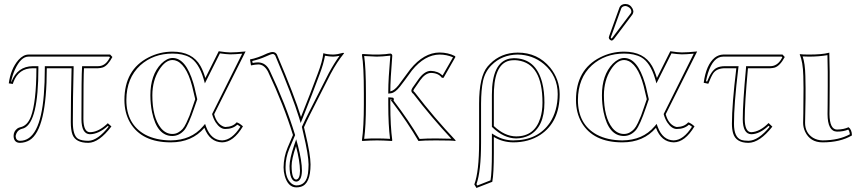

<svg xmlns="http://www.w3.org/2000/svg" viewBox="-20 -702 4287 960"><path d="M530.8 -429.2 542 -417Q518.6 -373 493.7 -364.7Q483.4 -361.3 470.2 -360.8H399.9Q397 -323.2 397 -106Q397.9 -42 429.2 -41Q469.2 -41 511.2 -78.6Q515.6 -82.5 519 -85.9L537.1 -69.8Q475.6 11.2 421.9 12.2Q357.9 12.2 342.3 -29.3Q334 -52.2 334 -91.8Q334 -208 337.9 -360.8H213.9Q213.9 -55.2 128.4 -1.5Q106.4 11.7 80.1 12.2Q53.7 12.2 48.8 -13.2Q48.3 -18.1 47.9 -22Q47.9 -45.4 66.9 -59.6Q74.2 -64.5 82 -65.9Q116.7 -73.2 134.3 -118.2Q161.6 -190.4 162.1 -360.8H144Q73.2 -360.8 47.4 -292Q45.4 -286.6 43.9 -282.2L23.9 -285.2Q33.7 -357.9 72.3 -402.3Q96.2 -428.7 122.1 -429.2ZM526.4 -418.9H122.1Q84.5 -418.9 54.7 -354Q41.5 -324.7 35.6 -293.5L37.1 -293Q66.9 -370.1 144 -371.1H171.9V-360.8Q171.9 -92.3 99.6 -61Q92.3 -58.1 84 -56.2Q63 -47.9 58.1 -22Q59.1 1.5 80.1 2Q180.7 2 199.2 -228.5Q204.1 -287.1 204.1 -360.8V-371.1H348.1V-360.8Q344.2 -207.5 344.2 -91.8Q344.2 -24.4 370.1 -8.3Q387.7 2 421.9 2Q468.3 1 523.4 -68.8L519 -72.3Q472.7 -31.2 429.2 -30.8Q387.7 -32.2 387.2 -106Q387.2 -325.2 390.1 -361.8L390.6 -371.1H470.2Q502.4 -371.1 522 -401.9Q525.9 -408.2 529.8 -415.5Z M842.8 -443.8Q941.9 -443.8 982.4 -372.1Q996.1 -347.7 1006.8 -312L1073.7 -445.8Q1112.3 -439.9 1130.9 -439.9Q1160.2 -439.9 1208 -444.8L1050.8 -130.9Q1063.5 -83 1097.2 -69.3Q1102.5 -67.4 1106 -66.9Q1144.5 -67.9 1163.1 -90.3Q1175.8 -87.4 1194.8 -70.3Q1147 9.3 1090.8 9.8Q1028.3 8.3 1002 -63Q939.9 9.8 834 9.8Q688.5 9.8 630.4 -88.9Q602.1 -138.2 602.1 -202.1Q602.1 -353.5 722.7 -415Q779.3 -443.8 842.8 -443.8ZM956.1 -206.1 947.8 -241.2Q920.4 -370.1 865.7 -396.5Q854 -401.9 842.8 -401.9Q807.1 -401.9 775.9 -353Q742.2 -299.8 741.7 -226.1Q741.7 -115.7 784.2 -62Q808.6 -32.2 841.8 -32.2Q857.9 -32.2 870.8 -39.6Q883.8 -46.9 892.8 -56.9Q901.9 -66.9 911.9 -87.9Q921.9 -108.9 927.5 -123.5Q933.1 -138.2 942.9 -167.5ZM842.8 -434.1Q747.1 -434.1 681.6 -375.5Q612.3 -312 611.8 -202.1Q611.8 -80.6 706.1 -28.8Q759.3 -0.5 834 0Q936 -1 994.1 -69.3L1005.4 -82.5L1011.2 -66.4Q1036.1 -1 1090.8 0Q1139.6 -1.5 1182.1 -68.4Q1173.3 -75.2 1166.5 -78.6Q1144 -57.1 1106 -57.1Q1080.6 -57.1 1058.6 -89.8Q1047.4 -107.4 1041.5 -128.4L1040.5 -131.8L1190.9 -433.6Q1151.4 -430.2 1130.9 -430.2Q1111.3 -430.7 1079.6 -435.1L1004.4 -285.2L997.6 -309.1Q973.1 -390.1 928.2 -415.5Q894.5 -434.1 842.8 -434.1ZM966.3 -205.6 952.1 -164.6Q922.4 -77.1 901.9 -51.8Q876.5 -22.5 841.8 -22Q765.1 -22 740.2 -141.1Q731.9 -182.1 731.9 -226.1Q731.9 -327.1 786.1 -383.3Q814.5 -411.6 842.8 -412.1Q909.2 -412.1 946.8 -286.1Q953.1 -265.1 957.5 -243.2Z M1397.9 134.8Q1398.4 83 1418 36.1L1444.8 -26.9Q1399.4 -174.8 1319.8 -344.2Q1300.8 -379.4 1272 -379.9Q1255.4 -379.4 1234.9 -375L1230 -404.8Q1268.6 -412.1 1316.4 -435.1Q1332.5 -441.9 1344.7 -441.9Q1358.4 -440.9 1364.7 -429.2Q1453.6 -220.2 1484.9 -117.2Q1534.7 -241.7 1568.8 -334Q1592.3 -395.5 1596.7 -436Q1615.2 -429.7 1646 -429.2Q1667.5 -429.7 1695.8 -438L1700.7 -436Q1665 -392.6 1632.8 -332L1528.8 -127Q1513.2 -95.7 1500 -65.9Q1501 -61 1503.4 -50.8Q1505.9 -40.5 1506.8 -36.1Q1532.7 72.3 1532.7 120.1Q1532.7 218.3 1483.9 231.9Q1473.1 234.9 1461.9 234.9Q1420.4 234.9 1403.8 177.7Q1397.9 156.2 1397.9 134.8ZM1460 28.8Q1438 93.3 1438 127.9Q1438.5 194.8 1460.9 195.8Q1479.5 193.8 1480 151.9Q1479.5 104 1460 28.8ZM1407.7 134.8Q1407.7 189.9 1436.5 214.8Q1448.7 224.6 1461.9 225.1Q1511.2 225.1 1520 164.6Q1522.5 145.5 1522.9 120.1Q1522.5 73.2 1497.1 -33.7Q1496.1 -38.6 1493.7 -48.3Q1491.2 -59.1 1490.2 -64L1489.3 -67.4L1490.7 -70.3Q1504.4 -101.1 1520 -131.3L1624 -336.4Q1652.3 -388.7 1677.7 -422.9Q1660.6 -419.4 1646 -418.9Q1628.9 -418.9 1605 -423.3Q1597.7 -381.8 1578.1 -330.6Q1543.5 -236.8 1494.1 -113.3L1483.4 -86.9L1475.1 -114.3Q1443.4 -218.3 1356 -424.8Q1350.6 -431.6 1344.7 -432.1Q1335.4 -432.1 1307.6 -418.9Q1278.8 -405.8 1241.2 -397L1243.2 -387.2Q1258.3 -390.1 1272 -390.1Q1310.1 -388.2 1329.1 -348.1Q1409.2 -178.2 1454.6 -29.8L1455.6 -26.4L1427.2 40Q1407.7 85.9 1407.7 134.8ZM1450.2 25.9 1460.9 -5.4 1469.7 26.4Q1489.7 103.5 1489.7 151.9Q1488.3 204.6 1460.9 206.1Q1428.2 204.6 1427.7 127.9Q1428.2 90.8 1450.2 25.9Z M2055.7 -237.8Q2149.4 -115.2 2258.3 0L2256.3 2.9Q2241.2 0 2158.7 0Q2099.1 0 2072.3 2.9Q2017.6 -90.8 1941.9 -190.9L1940.9 -191.9L1940.4 -192.9L1939.5 -193.8L1938.5 -194.8L1938 -195.8L1937 -196.8L1936.5 -197.8L1935.5 -199.2Q1933.6 -200.7 1938 -203.1Q1939.9 -204.1 1937 -204.6Q1935.1 -204.6 1931.6 -205.1V-180.2Q1931.6 -70.8 1941.4 0L1939.5 2.9Q1893.6 0 1865.2 0Q1835 0 1791.5 2.9L1789.6 0Q1799.3 -68.4 1799.3 -180.2V-234.9Q1799.3 -374 1789.6 -428.2L1792.5 -432.1Q1799.3 -432.1 1816.9 -430.7Q1847.7 -428.7 1863.3 -429.2Q1868.2 -429.2 1872.8 -429.2Q1877.4 -429.2 1881.8 -429.7Q1886.2 -430.2 1890.4 -430.2Q1894.5 -430.2 1899.4 -430.7Q1904.3 -431.2 1907 -431.2Q1909.7 -431.2 1914.6 -432.1Q1919.4 -433.1 1920.9 -433.1Q1922.4 -433.1 1927.2 -433.6L1932.6 -434.1Q1940.9 -432.1 1941.4 -423.8Q1931.6 -301.3 1931.6 -246.1V-245.1Q1949.7 -248 1971.7 -274.9L2031.7 -356Q2099.6 -439 2177.7 -439.5Q2221.2 -439 2254.4 -421.9L2257.3 -417.5L2197.8 -313H2189.5Q2172.4 -336.4 2136.2 -337.4Q2134.8 -337.4 2133.8 -337.4Q2106 -335.9 2080.6 -300.3L2050.8 -257.3Q2046.9 -250.5 2046.9 -248.3Q2046.9 -246.1 2051.3 -242.7Q2054.2 -239.7 2055.7 -237.8ZM2047.4 -231.9 2046.4 -232.9Q2037.6 -239.7 2036.6 -248Q2037.1 -255.4 2042.5 -263.2L2072.8 -306.2Q2102.1 -347.2 2133.8 -347.7Q2169.4 -346.7 2192.9 -324.7L2245.1 -415.5Q2212.9 -429.2 2177.7 -429.2Q2103.5 -428.2 2040 -350.1Q2001 -295.9 1979.5 -268.6Q1955.6 -238.8 1935.5 -235.8Q1933.6 -235.4 1932.6 -235.4L1921.4 -233.9V-246.1Q1921.4 -304.2 1931.6 -423.8Q1889.6 -418.9 1863.3 -418.9Q1853 -418.9 1800.8 -421.9Q1809.6 -364.3 1809.6 -234.9V-180.2Q1809.6 -72.3 1800.8 -7.8Q1835.9 -10.3 1865.2 -9.8Q1895.5 -9.8 1930.2 -7.8Q1921.4 -76.7 1921.4 -180.2V-215.3L1931.6 -214.8Q1931.6 -214.8 1945.3 -213.4Q1951.7 -208.5 1947.8 -199.2Q2025.4 -97.2 2078.1 -7.3Q2112.3 -9.8 2158.7 -9.8Q2195.8 -9.8 2236.8 -8.3Q2135.7 -116.7 2047.4 -231.9Z M2692.4 -189Q2692.4 -383.3 2569.3 -399.9Q2558.6 -401.4 2548.3 -400.9Q2457 -400.9 2449.7 -252Q2449.2 -239.7 2449.2 -228V-71.8Q2503.4 -20.5 2560.5 -20Q2652.3 -20 2681.2 -110.4Q2692.4 -145.5 2692.4 -189ZM2441.4 207 2362.3 237.8 2351.6 220.2Q2375.5 155.8 2375.5 9.8V-184.1Q2375.5 -319.3 2418 -369.6Q2423.8 -376 2430.2 -382.8Q2485.4 -438.5 2568.4 -439Q2668.5 -439 2730.5 -364.3Q2777.8 -306.2 2778.3 -231Q2778.3 -92.3 2681.6 -27.8Q2624 9.8 2546.4 9.8Q2493.2 9.3 2449.2 -17.1V61Q2449.2 167 2441.4 207ZM2702.1 -189Q2702.1 -66.4 2626.5 -25.4Q2596.7 -10.3 2560.5 -9.8Q2499 -10.7 2442.4 -64.9L2439.5 -67.9V-228Q2439.5 -391.6 2529.3 -409.2Q2539.1 -410.6 2548.3 -411.1Q2659.2 -411.1 2690.9 -289.1Q2702.1 -245.1 2702.1 -189ZM2432.6 199.7Q2439.5 160.2 2439.5 61V-34.7L2454.6 -25.4Q2497.6 0 2546.4 0Q2669.4 0 2729.5 -88.9Q2768.1 -147.5 2768.6 -231Q2768.6 -323.2 2699.2 -381.8Q2643.1 -428.2 2568.4 -429.2Q2489.3 -428.2 2437.5 -376Q2405.3 -343.8 2395 -296.9Q2385.7 -252.9 2385.3 -184.1V9.8Q2385.3 154.8 2362.3 218.8L2366.7 225.6Z M3100.6 -443.8Q3199.7 -443.8 3240.2 -372.1Q3253.9 -347.7 3264.6 -312L3331.5 -445.8Q3370.1 -439.9 3388.7 -439.9Q3418 -439.9 3465.8 -444.8L3308.6 -130.9Q3321.3 -83 3355 -69.3Q3360.4 -67.4 3363.8 -66.9Q3402.3 -67.9 3420.9 -90.3Q3433.6 -87.4 3452.6 -70.3Q3404.8 9.3 3348.6 9.8Q3286.1 8.3 3259.8 -63Q3197.8 9.8 3091.8 9.8Q2946.3 9.8 2888.2 -88.9Q2859.9 -138.2 2859.9 -202.1Q2859.9 -353.5 2980.5 -415Q3037.1 -443.8 3100.6 -443.8ZM3213.9 -206.1 3205.6 -241.2Q3178.2 -370.1 3123.5 -396.5Q3111.8 -401.9 3100.6 -401.9Q3064.9 -401.9 3033.7 -353Q3000 -299.8 2999.5 -226.1Q2999.5 -115.7 3042 -62Q3066.4 -32.2 3099.6 -32.2Q3115.7 -32.2 3128.7 -39.6Q3141.6 -46.9 3150.6 -56.9Q3159.7 -66.9 3169.7 -87.9Q3179.7 -108.9 3185.3 -123.5Q3190.9 -138.2 3200.7 -167.5ZM3106 -682.1Q3130.4 -682.1 3142.6 -659.2Q3146.5 -650.9 3147 -644Q3146 -634.8 3141.6 -628.9L3049.8 -506.8Q3043.5 -499.5 3038.6 -499Q3026.4 -502 3023.9 -513.2Q3024.4 -516.6 3025.9 -522L3077.6 -665Q3085 -681.2 3106 -682.1ZM3100.6 -434.1Q3004.9 -434.1 2939.5 -375.5Q2870.1 -312 2869.6 -202.1Q2869.6 -80.6 2963.9 -28.8Q3017.1 -0.5 3091.8 0Q3193.8 -1 3252 -69.3L3263.2 -82.5L3269 -66.4Q3293.9 -1 3348.6 0Q3397.5 -1.5 3439.9 -68.4Q3431.2 -75.2 3424.3 -78.6Q3401.9 -57.1 3363.8 -57.1Q3338.4 -57.1 3316.4 -89.8Q3305.2 -107.4 3299.3 -128.4L3298.3 -131.8L3448.7 -433.6Q3409.2 -430.2 3388.7 -430.2Q3369.1 -430.7 3337.4 -435.1L3262.2 -285.2L3255.4 -309.1Q3231 -390.1 3186 -415.5Q3152.3 -434.1 3100.6 -434.1ZM3224.1 -205.6 3210 -164.6Q3180.2 -77.1 3159.7 -51.8Q3134.3 -22.5 3099.6 -22Q3022.9 -22 2998 -141.1Q2989.7 -182.1 2989.7 -226.1Q2989.7 -327.1 3043.9 -383.3Q3072.3 -411.6 3100.6 -412.1Q3167 -412.1 3204.6 -286.1Q3210.9 -265.1 3215.3 -243.2ZM3106 -671.9Q3092.3 -670.9 3086.9 -661.6L3035.2 -518.6Q3034.2 -515.6 3033.7 -512.7Q3035.6 -510.3 3038.1 -509.3Q3040.5 -511.7 3041.5 -513.2L3133.8 -635.3Q3136.7 -639.6 3136.7 -644Q3136.7 -660.6 3117.2 -669.4Q3111.3 -671.9 3106 -671.9Z M3595.7 -429.2H3892.6L3903.8 -417Q3879.9 -372.1 3852.5 -363.8Q3842.3 -361.3 3831.5 -360.8H3719.7Q3703.6 -185.1 3703.6 -106Q3704.6 -42 3735.8 -41Q3778.8 -42.5 3822.8 -86.9L3841.8 -68.8Q3778.8 11.2 3722.7 12.2Q3659.7 12.2 3645.5 -35.6Q3639.6 -55.7 3639.6 -83Q3639.6 -178.7 3661.6 -360.8H3605.5Q3563.5 -360.8 3545.9 -335Q3535.6 -319.3 3521.5 -283.2L3498.5 -288.1Q3510.7 -378.9 3554.2 -414.1Q3573.7 -428.7 3595.7 -429.2ZM3595.7 -418.9Q3545.9 -418.9 3519.5 -335.4Q3513.7 -315.9 3509.8 -295.9L3515.6 -294.4Q3537.1 -350.6 3564.5 -363.3Q3580.6 -371.1 3605.5 -371.1H3672.9L3671.4 -359.9Q3649.4 -178.2 3649.9 -83Q3649.9 -16.1 3685.5 -2.9Q3700.2 2 3722.7 2Q3772 1 3828.1 -67.9L3822.8 -73.2Q3778.3 -31.2 3735.8 -30.8Q3694.3 -32.7 3693.8 -106Q3693.8 -186.5 3710 -361.8L3710.4 -371.1H3831.5Q3863.8 -371.1 3884.3 -402.8Q3888.2 -408.7 3891.6 -415.5L3888.2 -418.9Z M3997.6 -261.2 3996.6 -321.8Q3994.6 -394.5 3978.5 -429.2L3980.5 -431.2Q3992.7 -429.2 4024.4 -429.2Q4090.8 -429.2 4123.5 -438Q4125.5 -438.5 4126.5 -439Q4126.5 -438 4128.4 -342.8V-272Q4128.4 -236.8 4127.9 -178.2Q4127.4 -143.1 4127.4 -130.9Q4128.4 -55.2 4164.6 -54.2Q4199.2 -54.7 4222.7 -65.9Q4239.3 -54.2 4239.7 -24.9Q4181.2 9.8 4092.8 9.8Q4030.8 9.8 4005.4 -43.9Q3995.6 -65.4 3995.6 -87.9Q3995.6 -98.1 3996.6 -135.3Q3998 -222.7 3997.6 -261.2ZM4007.8 -261.2Q4008.3 -222.2 4006.3 -134.8Q4005.4 -98.1 4005.4 -87.9Q4005.4 -38.1 4044.9 -13.2Q4066.4 -0.5 4092.8 0Q4174.8 -0.5 4229.5 -30.8Q4227.5 -45.9 4221.2 -54.2Q4198.2 -43.9 4164.6 -43.9Q4118.2 -45.4 4117.7 -130.9Q4117.7 -143.6 4118.2 -178.7Q4118.7 -237.8 4118.7 -272V-342.8Q4118.7 -369.6 4117.2 -426.3Q4075.2 -418.9 4024.4 -418.9Q4010.7 -418.9 3993.2 -419.9Q4005.4 -385.7 4006.8 -322.3Z"/></svg>

Font: Linux Biolinum Outline O
Style: Bold
Weight: 700
Designer: Philipp H. Poll
Foundry: Philipp H. Poll
Version: Version 0.9.2